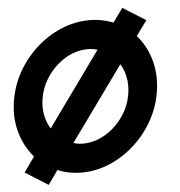

<svg xmlns="http://www.w3.org/2000/svg" viewBox="-56 -811 862 922"><g transform="rotate(-5 375.0 -350.0)"><path d="M141.5 58 31.5 -11 83 -84Q39.5 -133.5 18.8 -202.2Q-2 -271 9 -350Q19.5 -425 55.5 -490.8Q91.5 -556.5 146.2 -606.5Q201 -656.5 267.5 -684.8Q334 -713 405 -713Q436.5 -713 465 -707.2Q493.5 -701.5 519.5 -691.5L567.5 -758L677.5 -689L625 -617Q669.5 -567 689.8 -498Q710 -429 699 -350Q688.5 -275 652.5 -209.2Q616.5 -143.5 561.8 -93.5Q507 -43.5 440.8 -15.2Q374.5 13 303 13Q243.5 13 189.5 -9.5ZM174.5 -211 431.5 -568Q409.5 -575 385.5 -575Q328.5 -575 277.2 -544.5Q226 -514 190.8 -462.8Q155.5 -411.5 147 -350Q141.5 -310.5 149.2 -274.8Q157 -239 174.5 -211ZM322.5 -125Q379 -125 430.5 -155.5Q482 -186 517.2 -237.2Q552.5 -288.5 561 -350Q566.5 -389.5 559.2 -425.2Q552 -461 534.5 -489L277.5 -132.5Q297.5 -125 322.5 -125Z"/></g></svg>

Font: Urbanist ExtraBold
Style: Italic
Weight: 800
Italic angle: -8°
Designer: Corey Hu
Foundry: Corey Hu
Version: Version 1.321; ttfautohint (v1.8.4.7-5d5b)